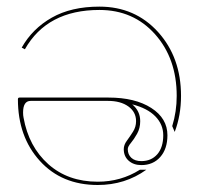

<svg xmlns="http://www.w3.org/2000/svg" viewBox="-20 -542 585 565"><path d="M369.1 -234.9Q392.6 -215.3 392.6 -185.5Q392.6 -164.6 383.3 -148.2Q374 -131.8 365 -121.1Q356 -110.4 356 -103Q356 -87.4 366.5 -77.6Q377 -67.9 396 -67.9Q425.3 -67.9 442.9 -88.1Q460.4 -108.4 460.4 -144Q460.4 -175.8 437 -199.7Q413.6 -223.6 369.1 -234.9ZM267.6 2.4Q161.6 2.4 97.2 -68.6Q32.7 -139.6 32.7 -250Q32.7 -254.9 37.6 -254.9H299.3Q377.4 -254.9 425 -224.4Q472.7 -193.8 472.7 -144Q472.7 -104 451.7 -80.1Q430.7 -56.2 396 -56.2Q373 -56.2 358.6 -69.1Q344.2 -82 344.2 -103Q344.2 -115.7 353.3 -127.9Q362.3 -140.1 371.3 -154.3Q380.4 -168.5 380.4 -185.5Q380.4 -212.4 357.7 -228.8Q335 -245.1 297.9 -245.1H70.3Q47.9 -245.1 47.9 -210.9Q47.9 -202.1 49.3 -195.8Q64.5 -110.4 122.3 -58.8Q180.2 -7.3 267.6 -7.3Q335.9 -7.3 391.6 -42.5H410.6Q348.1 2.4 267.6 2.4ZM494.1 -153.8 486.8 -170.9Q500 -213.4 500 -259.8Q500 -369.6 436.3 -441.2Q372.6 -512.7 272.5 -512.7Q118.7 -512.7 53.2 -397L43.9 -401.9Q75.2 -457.5 132.3 -490Q189.5 -522.5 272.5 -522.5Q377.4 -522.5 445.1 -447.8Q512.7 -373 512.7 -259.8Q512.7 -202.6 494.1 -153.8Z"/></svg>

Font: ZnikomitNo24
Style: Thin
Weight: 300
Designer: gluk
Foundry: gluk
Version: Version 0.55